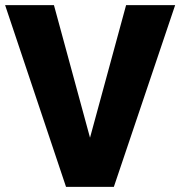

<svg xmlns="http://www.w3.org/2000/svg" viewBox="-22 -731 705 751"><path d="M189 -710.9 330.1 -192.4 471.2 -710.9H663.1L423.3 0H236.3L-2 -710.9Z"/></svg>

Font: Vazirmatn UI FD Black
Style: Regular
Weight: 900
Designer: Saber Rastikerdar
Foundry: Saber Rastikerdar
Version: Version 33.003